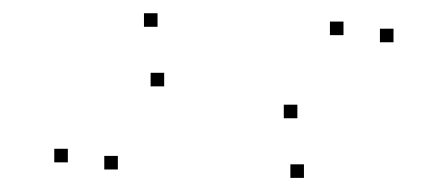

<svg xmlns="http://www.w3.org/2000/svg" viewBox="-20 -468 660 283"><path d="M560 -405.7V-425.7H540V-405.7ZM486.3 -416.2V-436.2H466.3V-416.2ZM418.3 -293.7V-313.7H398.3V-293.7ZM212.2 -428.5V-448.5H192.2V-428.5ZM80 -228.7V-248.7H60V-228.7ZM153.7 -218.2V-238.2H133.7V-218.2ZM222 -340.7V-360.7H202V-340.7ZM428 -205.8V-225.8H408V-205.8Z"/></svg>

Font: Monaspace Radon Dots Var
Style: Regular
Weight: 400
Designer: Riley Cran and the Lettermatic Team
Version: Version 1.100 (Monaspace Radon Dots)